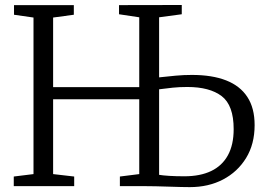

<svg xmlns="http://www.w3.org/2000/svg" viewBox="-20 -764 1079 788"><path d="M759 4Q747 4 723.2 3.5Q699.5 3 672 2Q644.5 1 619 0.5Q593.5 0 577.5 0H472V-39.5L551.5 -49.5V-356.5H198V-49.5L284.5 -39.5V0H36.5V-39.5L117.5 -49.5V-692L37.5 -703.5V-743H283V-703.5L198 -692V-406.5H551.5V-693L468.5 -705.5V-743L726 -743.5V-705.5L633 -693V-446.5Q669 -450.5 701.5 -453.5Q734 -456.5 767.5 -456.5Q851 -456.5 908.2 -434Q965.5 -411.5 995.2 -366Q1025 -320.5 1025 -250.5Q1025 -172.5 990 -115.5Q955 -58.5 895.2 -27.2Q835.5 4 759 4ZM736.5 -40.5Q801.5 -40.5 846.5 -62Q891.5 -83.5 915.2 -126.5Q939 -169.5 939 -234Q939 -332 889.8 -369.5Q840.5 -407 749 -407Q716.5 -407 689.2 -404.2Q662 -401.5 633 -397.5V-46.5Q647 -44 674.8 -42.2Q702.5 -40.5 736.5 -40.5Z"/></svg>

Font: Merriweather 36pt Light
Style: Regular
Weight: 300
Designer: Eben Sorkin
Foundry: Eben Sorkin
Version: Version 2.100